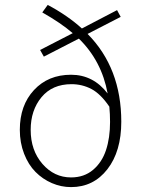

<svg xmlns="http://www.w3.org/2000/svg" viewBox="-20 -744 575 776"><path d="M60.1 -219.2Q60.1 -318.4 117.4 -380.1Q174.8 -441.9 267.1 -441.9Q356.9 -441.9 415 -366.2Q391.1 -497.6 298.8 -587.9L157.2 -515.1L142.1 -542L273.9 -609.9Q226.6 -650.9 150.9 -693.8L172.9 -724.1Q252.9 -681.6 311 -628.9L453.1 -703.1L467.8 -675.8L334 -606.9Q470.2 -469.2 470.2 -252Q470.2 -132.3 414.1 -60.1Q357.9 12.2 267.1 12.2Q227.1 12.2 189.7 -3.9Q152.3 -20 123.5 -49.1Q94.7 -78.1 77.4 -122.6Q60.1 -167 60.1 -219.2ZM104 -219.2Q104 -136.2 151.6 -81.5Q199.2 -26.9 267.1 -26.9Q319.8 -26.9 356 -57.4Q392.1 -87.9 408.4 -137.2Q424.8 -186.5 424.8 -251Q424.8 -283.2 421.9 -313Q386.7 -364.7 349.4 -384.3Q312 -403.8 269 -403.8Q191.4 -403.8 147.7 -351.1Q104 -298.3 104 -219.2Z"/></svg>

Font: Source Sans Pro Light
Style: Regular
Weight: 300
Designer: Paul D. Hunt
Foundry: Adobe Systems Incorporated
Version: Version 2.020;PS 2.0;hotconv 1.0.86;makeotf.lib2.5.63406